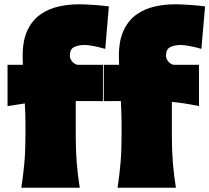

<svg xmlns="http://www.w3.org/2000/svg" viewBox="-20 -886 988 906"><path d="M534.7 0Q543.9 -60.1 548.8 -117.7Q553.7 -175.3 553.7 -247.6V-305.2Q553.7 -327.1 552.7 -353.8Q551.8 -380.4 550.3 -409.2L469.7 -408.7V-580.1H542Q541 -604 541 -621.6Q541 -696.3 564 -743.9Q586.9 -791.5 625 -818.1Q663.1 -844.7 710 -855.2Q756.8 -865.7 805.2 -865.7Q829.6 -865.7 857.7 -864Q885.7 -862.3 910.2 -860.1Q934.6 -857.9 947.8 -856L930.2 -655.3Q909.2 -662.1 878.7 -668Q848.1 -673.8 834.5 -673.8Q804.7 -673.8 783.9 -664.1Q763.2 -654.3 763.2 -622.6Q763.2 -610.4 772.5 -597.9Q781.7 -585.4 798.3 -580.1H918.9V-385.3Q853 -399.4 791 -405.3V-247.6Q791 -175.3 795.7 -117.7Q800.3 -60.1 810.1 0ZM80.6 0Q89.8 -60.1 95 -117.7Q100.1 -175.3 100.1 -247.6V-305.2Q100.1 -325.2 99.4 -348.9Q98.6 -372.6 97.2 -397.9L15.6 -385.3V-580.1H87.9Q86.9 -604 86.9 -621.6Q86.9 -696.3 109.9 -743.9Q132.8 -791.5 171.1 -818.1Q209.5 -844.7 256.3 -855.2Q303.2 -865.7 351.6 -865.7Q376 -865.7 404.1 -864Q432.1 -862.3 456.3 -860.1Q480.5 -857.9 493.7 -856L476.6 -655.3Q462.4 -659.7 443.4 -664.1Q424.3 -668.5 407 -671.1Q389.6 -673.8 380.4 -673.8Q350.6 -673.8 330.1 -664.1Q309.6 -654.3 309.6 -622.6Q309.6 -610.4 318.8 -597.9Q328.1 -585.4 344.7 -580.1H465.8V-408.7Q431.6 -409.2 399.9 -409.2Q368.2 -409.2 337.4 -409.2V-247.6Q337.4 -175.3 342 -117.7Q346.7 -60.1 356.4 0Z"/></svg>

Font: Pinar-DS3-FD Black
Style: Regular
Weight: 900
Designer: Amin Abedi
Version: Version 3.000